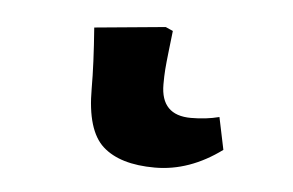

<svg xmlns="http://www.w3.org/2000/svg" viewBox="-30 2 424 278"><g transform="rotate(5 182.0 141.0)"><path d="M203.1 243.2Q152.3 243.2 127.2 220.5Q102.1 197.8 102.1 137.2Q102.1 101.6 98.1 48.8L201.2 39.1L211.9 43.9Q210.4 56.2 208.5 73.5Q206.5 90.8 205.8 100.3Q205.1 109.9 205.1 122.1Q205.1 167 249 167Q271 167 290 162.1L299.8 209Q253.4 243.2 203.1 243.2Z"/></g></svg>

Font: Literata Book SemiBold
Style: Regular
Weight: 600
Designer: Latin by Veronika Burian and Jose Scaglione. Greek by Irene Vlachou. Cyrillic by Vera Evstafieva
Foundry: TypeTogether
Version: Version 2.003;PS 002.003;hotconv 1.0.88;makeotf.lib2.5.64775